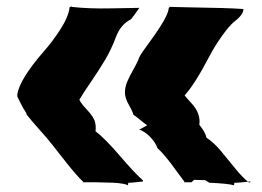

<svg xmlns="http://www.w3.org/2000/svg" viewBox="-20 -630 799 586"><path d="M745.6 -76.2Q705.6 -71.8 695.3 -72.3L694.3 -64.5Q675.8 -69.8 618.7 -72.3L606.4 -80.1L572.3 -81.1L564.5 -73.7H541.5L543 -75.2Q534.2 -86.4 517.6 -109.4Q484.4 -156.2 460.4 -178.2Q455.1 -194.8 438 -212.4Q420.9 -230 403.3 -234.9H406.2L429.2 -247.6Q421.9 -252.4 408 -263.9Q394 -275.4 386.7 -280.3Q385.7 -288.1 373.5 -309.6Q361.3 -331.1 361.3 -347.4Q361.3 -363.8 368.4 -380.9Q375.5 -397.9 387.5 -418.5Q399.4 -439 405.3 -455.6Q411.6 -468.3 434.6 -499Q493.7 -579.1 495.1 -605.5L500 -610.4V-608.9Q522.9 -608.4 567.4 -607.4Q672.9 -606 722.7 -602.5Q723.6 -595.7 717 -585.7Q710.4 -575.7 695.8 -564.5Q681.2 -553.2 658.4 -521.5Q635.7 -489.7 620.1 -460Q574.7 -373 543.5 -338.9Q547.4 -333 563 -316.4Q593.3 -284.7 588.4 -249Q606 -228 610.4 -209.5Q631.8 -195.8 653.6 -169.9Q675.3 -144 697.8 -116Q720.2 -87.9 740.7 -72.3ZM271.5 -229.5Q300.8 -207 345.9 -154.3Q391.1 -101.6 416.5 -79.1V-76.2Q380.9 -71.8 371.6 -72.3L370.6 -64.5Q359.9 -70.3 326.2 -72.3L271.5 -73.7H231.9L233.9 -75.2Q214.4 -93.3 181.2 -135.3Q147.9 -177.2 137.9 -190.4Q127.9 -203.6 100.3 -234.4Q72.8 -265.1 61.5 -280.3L59.6 -286.1Q50.8 -298.8 43.2 -314.5Q35.6 -330.1 33.2 -334.5L32.7 -341.8Q40 -388.2 113.3 -472.7Q141.1 -503.9 165.3 -542Q189.5 -580.1 192.4 -607.9L199.2 -610.4H199.7V-608.9Q251 -603 320.1 -604.5Q389.2 -606 405.3 -606Q384.8 -576.7 379.9 -571.3Q348.1 -555.2 334.2 -517.8Q320.3 -480.5 301.8 -449Q283.2 -417.5 258.5 -381.6Q233.9 -345.7 222.2 -325.7Q227.1 -314.5 245.1 -295.4Q263.2 -276.4 268.6 -261.7Q273.9 -247.1 271.5 -229.5Z"/></svg>

Font: Butcherman Caps
Style: Regular
Weight: 400
Version: Version 001.003